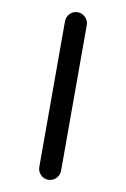

<svg xmlns="http://www.w3.org/2000/svg" viewBox="-94 -817 632 964"><g transform="rotate(10 222.0 -335.0)"><path d="M278 36Q278 59 261.5 75.5Q245 92 222 92Q199 92 183 75.5Q167 59 167 36V-706Q167 -729 183 -745.5Q199 -762 222 -762Q245 -762 261.5 -745.5Q278 -729 278 -706Z"/></g></svg>

Font: Tsukimi Rounded
Style: Bold
Weight: 700
Designer: Takashi Funayama
Foundry: Takashi Funayama
Version: Version 1.032; ttfautohint (v1.8.3)